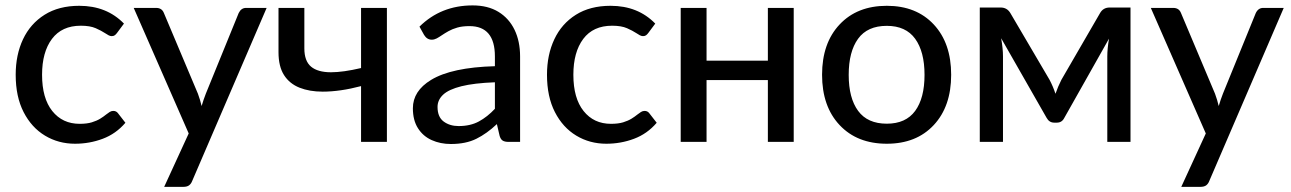

<svg xmlns="http://www.w3.org/2000/svg" viewBox="-20 -538 4894 728"><path d="M264.5 7Q201.5 7 150.5 -23.8Q99.5 -54.5 69.5 -113Q39.5 -171.5 39.5 -254.5Q39.5 -330 67.2 -389Q95 -448 149 -482Q203 -516 280.5 -516Q384.5 -516 450 -448.5L424 -413.5Q420 -408 415.5 -404.5Q411 -401 403.5 -401Q398 -401 391.8 -404.2Q385.5 -407.5 378 -412.5Q364.5 -421.5 343 -431Q321.5 -440.5 286.5 -440.5Q214.5 -440.5 177 -390.5Q139.5 -340.5 139.5 -254.5Q139.5 -165.5 178.2 -117Q217 -68.5 282 -68.5Q309.5 -68.5 328.2 -74.2Q347 -80 360 -88Q373 -96 382 -103.5Q389.5 -109.5 396 -113.5Q402.5 -117.5 409.5 -117.5Q421 -117.5 427.5 -108.5L455.5 -72.5Q419.5 -30.5 369.5 -11.8Q319.5 7 264.5 7Z M675 170.5H602.5L695.5 -32L487 -508H572Q594 -508 601.5 -488.5L730.5 -182.5Q739 -159.5 744.5 -136Q751.5 -160 760.5 -183L885 -488.5Q894.5 -508 913 -508H991L709 147.5Q705 158.5 697.2 164.5Q689.5 170.5 675 170.5Z M1447 0H1349V-211.5Q1269.5 -190.5 1203.5 -190.5Q1153.5 -190.5 1115.8 -205.5Q1078 -220.5 1057 -253.2Q1036 -286 1036 -340V-508H1134V-354.5Q1134 -306.5 1159.5 -285.2Q1185 -264 1235 -264Q1281 -264 1349 -280V-508H1447Z M1689.5 8Q1649.5 8 1616.8 -6.8Q1584 -21.5 1564.8 -51.8Q1545.5 -82 1545.5 -127.5Q1545.5 -193 1614.5 -235Q1692.5 -282.5 1856.5 -287V-324Q1856.5 -439 1760 -439Q1733.5 -439 1714.2 -433.5Q1695 -428 1680.8 -420Q1666.5 -412 1655.5 -404.5Q1644.5 -397 1635.5 -392.2Q1626.5 -387.5 1617 -387.5Q1599 -387.5 1588 -405.5L1570.5 -437Q1652 -517.5 1772 -517.5Q1830 -517.5 1870 -493Q1910 -468.5 1931 -425Q1952 -381.5 1952 -324V0H1908.5Q1894 0 1886.2 -4.8Q1878.5 -9.5 1874.5 -22.5L1864 -67.5Q1826 -31.5 1786.2 -11.8Q1746.5 8 1689.5 8ZM1719 -60Q1763.5 -60 1795.8 -77.5Q1828 -95 1856.5 -125.5V-226Q1777.5 -223 1729.5 -211Q1681.5 -199 1660.2 -179Q1639 -159 1639 -132.5Q1639 -94.5 1662.2 -77.2Q1685.5 -60 1719 -60Z M2279 7Q2216 7 2165 -23.8Q2114 -54.5 2084 -113Q2054 -171.5 2054 -254.5Q2054 -330 2081.8 -389Q2109.5 -448 2163.5 -482Q2217.5 -516 2295 -516Q2399 -516 2464.5 -448.5L2438.5 -413.5Q2434.5 -408 2430 -404.5Q2425.5 -401 2418 -401Q2412.5 -401 2406.2 -404.2Q2400 -407.5 2392.5 -412.5Q2379 -421.5 2357.5 -431Q2336 -440.5 2301 -440.5Q2229 -440.5 2191.5 -390.5Q2154 -340.5 2154 -254.5Q2154 -165.5 2192.8 -117Q2231.5 -68.5 2296.5 -68.5Q2324 -68.5 2342.8 -74.2Q2361.5 -80 2374.5 -88Q2387.5 -96 2396.5 -103.5Q2404 -109.5 2410.5 -113.5Q2417 -117.5 2424 -117.5Q2435.5 -117.5 2442 -108.5L2470 -72.5Q2434 -30.5 2384 -11.8Q2334 7 2279 7Z M2989.5 0H2891.5V-234.5H2659V0H2561V-508H2659V-308H2891.5V-508H2989.5Z M3342.5 7Q3230 7 3163.5 -63.8Q3097 -134.5 3097 -254.5Q3097 -374.5 3163.5 -445.2Q3230 -516 3342.5 -516Q3454.5 -516 3520.5 -445.2Q3586.5 -374.5 3586.5 -254.5Q3586.5 -134.5 3520.5 -63.8Q3454.5 7 3342.5 7ZM3342.5 -69Q3414.5 -69 3450 -117.5Q3485.5 -166 3485.5 -254Q3485.5 -342 3450 -391Q3414.5 -440 3342.5 -440Q3269 -440 3233.5 -391Q3198 -342 3198 -254Q3198 -166 3233.8 -117.5Q3269.5 -69 3342.5 -69Z M4266.5 0H4178.5V-324Q4178.5 -353.5 4185 -391.5L4015.5 -91Q4006.5 -73 3987.5 -73H3977Q3958.5 -73 3948.5 -91L3776 -393Q3783 -354 3783 -324V0H3695V-509.5H3774Q3799 -509.5 3811.5 -487.5L3959.5 -235.5Q3972.5 -211 3982 -182.5Q3992 -211 4004.5 -235.5L4150.5 -487.5Q4162.5 -509.5 4187.5 -509.5H4266.5Z M4531.5 170.5H4459L4552 -32L4343.5 -508H4428.5Q4450.5 -508 4458 -488.5L4587 -182.5Q4595.5 -159.5 4601 -136Q4608 -160 4617 -183L4741.5 -488.5Q4751 -508 4769.5 -508H4847.5L4565.5 147.5Q4561.5 158.5 4553.8 164.5Q4546 170.5 4531.5 170.5Z"/></svg>

Font: Verano Sans Medium
Style: Regular
Weight: 500
Designer: Lukasz Dziedzic with Adam Twardoch and Botio Nikoltchev
Foundry: tyPoland Lukasz Dziedzic
Version: Version 3.001;December 28, 2019;FontCreator 12.0.0.2547 64-b